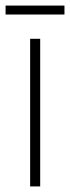

<svg xmlns="http://www.w3.org/2000/svg" viewBox="-38 -761 251 688"><path d="M193 -741H-18V-709H193ZM106 -93V-622H70V-93Z"/></svg>

Font: Noto Sans Kannada UI ExtraCondensed ExtraLight
Style: Regular
Weight: 200
Width: 2
Designer: Jelle Bosma - Monotype Design Team
Foundry: Monotype Imaging Inc.
Version: Version 2.005